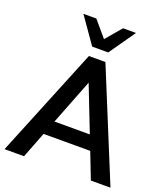

<svg xmlns="http://www.w3.org/2000/svg" viewBox="-167 -1069 1037 1186"><g transform="rotate(20 351.0 -476.0)"><path d="M2.9 0 295.9 -718.8H404.3L699.2 0H570.3L503.9 -170.9H197.3L130.9 0ZM174.8 -952.1H259.8L347.7 -848.6L435.5 -952.1H520.5L400.4 -780.3H294.9ZM234.4 -265.6H466.8L350.6 -563.5Z"/></g></svg>

Font: Min Sans SemiBold
Style: Regular
Weight: 600
Designer: Jinseong-Kim, NotoSansCJK, Nunito
Foundry: Jinseong-Kim
Version: Version 1.400;Glyphs 3.1.2 (3151)